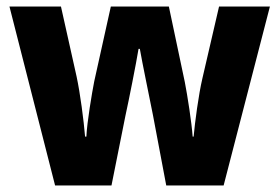

<svg xmlns="http://www.w3.org/2000/svg" viewBox="-20 -635 857 589"><path d="M449 -283 490 -66H666L808 -615H652L601 -395C589 -344 578 -260 574 -216H571C568 -259 555 -342 547 -383L498 -615H320L269 -385C262 -349 247 -261 245 -216H241C237 -265 226 -349 215 -400L167 -615H9L149 -66H322L365 -281C375 -326 398 -442 405 -485H409C416 -444 440 -329 449 -283Z"/></svg>

Font: Noto Sans Malayalam UI SemiCondensed ExtraBold
Style: Regular
Weight: 800
Width: 4
Designer: Jelle Bosma - Monotype Design Team
Foundry: Monotype Imaging Inc.
Version: Version 2.104